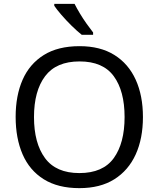

<svg xmlns="http://www.w3.org/2000/svg" viewBox="-20 -964 821 994"><path d="M720 -358Q720 -247 682.5 -164.5Q645 -82 572 -36Q499 10 391 10Q280 10 206.5 -36Q133 -82 97 -165Q61 -248 61 -359Q61 -469 97 -551Q133 -633 206.5 -679Q280 -725 392 -725Q499 -725 572 -679.5Q645 -634 682.5 -551.5Q720 -469 720 -358ZM156 -358Q156 -223 213 -145.5Q270 -68 391 -68Q513 -68 569 -145.5Q625 -223 625 -358Q625 -493 569 -569.5Q513 -646 392 -646Q271 -646 213.5 -569.5Q156 -493 156 -358ZM366 -944Q377 -922 393.5 -894.5Q410 -867 428.5 -841Q447 -815 462 -796V-784H403Q380 -802 351 -830.5Q322 -859 297.5 -887.5Q273 -916 261 -934V-944Z"/></svg>

Font: Noto Sans Tagalog
Style: Regular
Weight: 400
Designer: Monotype Design Team
Foundry: Monotype Imaging Inc.
Version: Version 2.001; ttfautohint (v1.8.4.7-5d5b)